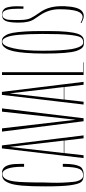

<svg xmlns="http://www.w3.org/2000/svg" viewBox="570 -1518 952 2133"><g transform="rotate(-90 1046.5 -452.0)"><path d="M42 -423.8C42 -299.8 45.9 -207 54.7 -145.5C63.5 -85 75.2 -45.9 89.8 -27.3C105.5 -8.8 128.9 0 160.2 0C194.3 0 206.1 2 233.4 -12.7C248 -19.5 257.8 -30.3 264.6 -43.9C279.3 -72.3 292 -127.9 292 -209V-230.5H259.8C256.8 -38.1 229.5 -4.9 160.2 -4.9C129.9 -4.9 112.3 -31.2 99.6 -71.3C91.8 -97.7 89.8 -141.6 86.9 -173.8C84 -208 82 -263.7 82 -298.8C82 -317.4 82 -339.8 83 -367.2C84 -394.5 85 -416 85 -431.6C85 -598.6 88.9 -710.9 96.7 -767.6C108.4 -857.4 136.7 -902.3 181.6 -902.3C227.5 -902.3 259.8 -827.1 259.8 -683.6V-661.1H292V-694.3C292 -721.7 291 -745.1 290 -764.6C284.2 -849.6 257.8 -910.2 186.5 -906.2C131.8 -906.2 104.5 -892.6 78.1 -826.2C51.8 -759.8 42 -638.7 42 -423.8Z M387.7 0 412.1 -213.9H550.8L576.2 0H608.4L497.1 -907.2H463.9L356.4 0ZM480.5 -820.3 550.8 -219.7H412.1Z M765.6 0H798.8L908.2 -906.2H905.3H872.1L782.2 -85.9L686.5 -906.2H654.3H650.4Z M982.4 0 1006.8 -213.9H1145.5L1170.9 0H1203.1L1091.8 -907.2H1058.6L951.2 0ZM1075.2 -820.3 1145.5 -219.7H1006.8Z M1279.3 0H1419.9V-4.9H1310.5V-906.2H1279.3Z M1517.6 -431.6C1517.6 -251 1527.3 -142.6 1545.9 -82C1574.2 0 1602.5 3.9 1641.6 3.9C1675.8 3.9 1699.2 2 1723.6 -34.2C1745.1 -72.3 1759.8 -140.6 1765.6 -276.4C1766.6 -308.6 1767.6 -345.7 1767.6 -385.7V-435.5V-478.5C1767.6 -543 1765.6 -599.6 1762.7 -649.4C1754.9 -767.6 1744.1 -826.2 1720.7 -864.3C1698.2 -902.3 1679.7 -908.2 1649.4 -908.2C1619.1 -908.2 1597.7 -899.4 1573.2 -860.4C1561.5 -840.8 1551.8 -814.5 1543.9 -780.3C1528.3 -712.9 1517.6 -592.8 1517.6 -431.6ZM1548.8 -454.1C1548.8 -589.8 1557.6 -698.2 1576.2 -780.3C1594.7 -862.3 1619.1 -903.3 1649.4 -903.3C1668 -903.3 1684.6 -891.6 1700.2 -852.5C1722.7 -798.8 1734.4 -678.7 1735.4 -458C1735.4 -324.2 1732.4 -225.6 1725.6 -160.2C1718.8 -95.7 1710 -53.7 1698.2 -33.2C1686.5 -13.7 1668 -3.9 1642.6 -3.9C1622.1 -3.9 1605.5 -12.7 1588.9 -52.7C1580.1 -73.2 1573.2 -98.6 1567.4 -130.9C1556.6 -196.3 1548.8 -306.6 1548.8 -454.1Z M1884.8 -10.7C1901.4 -2 1918 2 1933.6 2C1954.1 2 1973.6 -4.9 1990.2 -19.5C2020.5 -44.9 2039.1 -109.4 2043.9 -213.9V-243.2C2043.9 -287.1 2039.1 -328.1 2030.3 -364.3C2019.5 -409.2 2000 -450.2 1972.7 -488.3C1945.3 -526.4 1924.8 -559.6 1911.1 -587.9C1897.5 -616.2 1890.6 -656.2 1890.6 -707V-777.3C1890.6 -816.4 1892.6 -842.8 1897.5 -857.4C1902.3 -868.2 1906.2 -877 1909.2 -881.8C1915 -890.6 1920.9 -895.5 1925.8 -897.5C1938.5 -905.3 1960 -905.3 1972.7 -897.5C2001 -882.8 2015.6 -827.1 2015.6 -732.4V-668H2041L2043 -740.2V-752C2043 -785.2 2039.1 -815.4 2032.2 -841.8C2022.5 -883.8 1995.1 -905.3 1951.2 -907.2C1917 -907.2 1892.6 -893.6 1879.9 -865.2C1868.2 -838.9 1862.3 -795.9 1861.3 -736.3V-716.8C1861.3 -642.6 1874 -585.9 1900.4 -547.9L1942.4 -485.4C1987.3 -419.9 2009.8 -347.7 2009.8 -270.5C2009.8 -183.6 2002.9 -117.2 1988.3 -72.3C1973.6 -31.2 1952.1 -10.7 1923.8 -10.7C1913.1 -10.7 1900.4 -13.7 1887.7 -19.5L1857.4 -33.2V-23.4Z"/></g></svg>

Font: Caledo
Style: Light
Weight: 300
Designer: BSozoo
Foundry: BSozoo
Version: Version 002.000